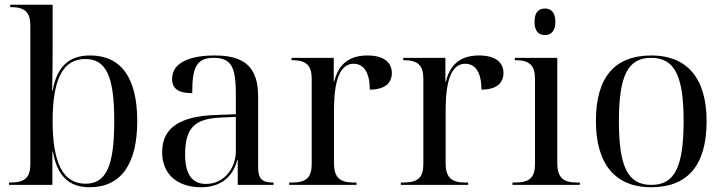

<svg xmlns="http://www.w3.org/2000/svg" viewBox="-20 -780 3056 810"><path d="M358 10C489 10 559 -86 559 -269C559 -452 491 -546 360 -546C270 -546 220 -498 202 -397H200C202 -469 202 -541 202 -576V-760H23V-750H26C85 -750 108 -728 108 -672V-87C108 -32 85 -10 26 -10H18V0H201V-141H203C221 -38 271 10 358 10ZM341 -5C247 -5 202 -90 202 -269C202 -442 243 -531 340 -531C428 -531 462 -458 462 -270C462 -79 428 -5 341 -5Z M829 10C902 10 960 -25 981 -105H983V0H1134V-10H1131C1086 -10 1069 -26 1069 -74V-373C1069 -500 1008 -546 886 -546C787 -546 706 -519 706 -447C706 -404 735 -387 791 -387C791 -490 805 -536 882 -536C964 -536 975 -485 975 -373V-298L892 -295C739 -290 664 -241 664 -138C664 -46 727 10 829 10ZM849 -4C790 -4 761 -46 761 -127C761 -238 798 -279 911 -284L975 -287V-143C975 -68 923 -4 849 -4Z M1200 0H1484V-10H1471C1412 -10 1389 -33 1389 -92V-307C1389 -383 1394 -511 1472 -511C1507 -511 1540 -485 1540 -402C1607 -402 1633 -432 1633 -472C1633 -519 1596 -546 1530 -546C1433 -546 1403 -487 1390 -436H1388V-536H1210V-526H1213C1272 -526 1295 -504 1295 -448V-87C1295 -32 1272 -10 1213 -10H1200Z M1671 0H1955V-10H1942C1883 -10 1860 -33 1860 -92V-307C1860 -383 1865 -511 1943 -511C1978 -511 2011 -485 2011 -402C2078 -402 2104 -432 2104 -472C2104 -519 2067 -546 2001 -546C1904 -546 1874 -487 1861 -436H1859V-536H1681V-526H1684C1743 -526 1766 -504 1766 -448V-87C1766 -32 1743 -10 1684 -10H1671Z M2279 -632C2303 -632 2323 -647 2323 -688C2323 -730 2303 -744 2279 -744C2254 -744 2235 -730 2235 -688C2235 -647 2254 -632 2279 -632ZM2142 0H2426V-10H2413C2354 -10 2331 -33 2331 -92V-536H2152V-526H2155C2214 -526 2237 -504 2237 -448V-87C2237 -32 2214 -10 2155 -10H2142Z M2726 10C2880 10 2961 -81 2961 -269C2961 -456 2873 -546 2729 -546C2574 -546 2494 -456 2494 -269C2494 -81 2582 10 2726 10ZM2728 0C2629 0 2591 -75 2591 -269C2591 -461 2629 -536 2727 -536C2826 -536 2864 -461 2864 -269C2864 -75 2826 0 2728 0Z"/></svg>

Font: Noto Serif Display
Style: Regular
Weight: 400
Designer: Monotype Design Team
Foundry: Monotype Imaging Inc.
Version: Version 2.009